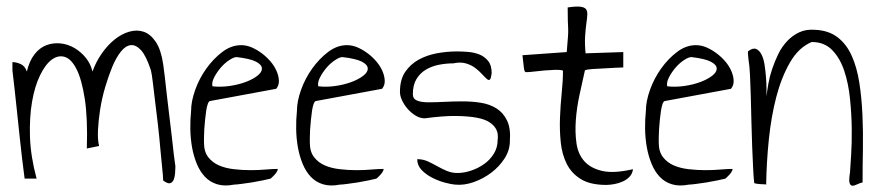

<svg xmlns="http://www.w3.org/2000/svg" viewBox="-20 -574 2728 597"><path d="M18.6 -380.9Q30.3 -380.9 43.9 -375Q57.6 -369.1 63.5 -351.6Q71.3 -384.8 87.4 -405.3Q103.5 -425.8 124.5 -433.6Q145.5 -441.4 168.5 -439Q191.4 -436.5 211.4 -424.8Q231.4 -413.1 246.6 -394.5Q261.7 -376 267.6 -351.6Q278.3 -381.8 296.4 -407.7Q314.5 -433.6 336.4 -451.2Q358.4 -468.8 382.3 -475.6Q406.2 -482.4 427.2 -475.1Q448.2 -467.8 464.4 -443.8Q480.5 -419.9 487.3 -375Q489.3 -362.3 492.2 -337.4Q495.1 -312.5 498.5 -281.2Q502 -250 506.3 -215.3Q510.7 -180.7 514.2 -149.4Q517.6 -118.2 520.5 -93.3Q523.4 -68.4 525.4 -56.6Q525.4 -46.9 524.4 -35.2Q523.4 -23.4 520 -15.1Q516.6 -6.8 509.3 -4.4Q502 -2 487.3 -12.7Q487.3 -24.4 484.4 -50.8Q481.4 -77.1 478.5 -111.8Q475.6 -146.5 471.2 -185.1Q466.8 -223.6 462.4 -257.8Q458 -292 455.1 -318.4Q452.1 -344.7 449.2 -355.5Q434.6 -400.4 418.5 -418Q402.3 -435.5 386.2 -433.6Q370.1 -431.6 355.5 -413.1Q340.8 -394.5 329.1 -366.2Q317.4 -337.9 307.1 -303.2Q296.9 -268.6 291.5 -234.4Q286.1 -200.2 284.7 -169.9Q283.2 -139.6 288.1 -120.1L250 -112.3Q252.9 -206.1 243.7 -266.1Q234.4 -326.2 218.3 -358.4Q202.1 -390.6 181.6 -397Q161.1 -403.3 141.1 -388.7Q121.1 -374 104.5 -339.8Q87.9 -305.7 79.6 -257.3Q71.3 -209 73.2 -148.4Q75.2 -87.9 93.8 -18.6H56.6Q56.6 -18.6 54.2 -37.1Q51.8 -55.7 48.3 -84.5Q44.9 -113.3 41 -149.9Q37.1 -186.5 33.2 -224.1Q29.3 -261.7 25.4 -296.4Q21.5 -331.1 18.6 -355.5Q18.6 -358.4 18.6 -368.7Q18.6 -378.9 18.6 -380.9Z M574.2 -229.5Q574.2 -258.8 586.9 -294.4Q599.6 -330.1 621.6 -360.8Q643.6 -391.6 671.4 -412.6Q699.2 -433.6 729.5 -433.6Q746.1 -433.6 762.2 -426.8Q778.3 -419.9 793.5 -408.7Q808.6 -397.5 820.8 -383.3Q833 -369.1 839.8 -353.5Q846.7 -337.9 847.2 -323.2Q847.7 -308.6 838.9 -297.9L632.8 -259.8Q628.9 -258.8 626 -250.5Q623 -242.2 621.1 -229.5Q619.1 -216.8 617.7 -201.7Q616.2 -186.5 615.2 -172.4Q614.3 -158.2 614.3 -147Q614.3 -135.7 614.3 -129.9Q614.3 -102.5 627.4 -85.4Q640.6 -68.4 661.1 -59.6Q681.6 -50.8 707.5 -47.9Q733.4 -44.9 758.8 -44.9Q784.2 -44.9 806.6 -46.9Q829.1 -48.8 843.8 -48.8Q843.8 -44.9 840.8 -40Q837.9 -35.2 834 -30.8Q830.1 -26.4 826.2 -22.9Q822.3 -19.5 821.3 -18.6Q813.5 -16.6 797.4 -13.2Q781.2 -9.8 763.2 -6.8Q745.1 -3.9 729.5 -2Q713.9 0 708 0Q677.7 5.9 655.3 -1Q632.8 -7.8 617.2 -24.4Q601.6 -41 591.8 -64.9Q582 -88.9 577.1 -116.2Q572.3 -143.6 571.8 -172.9Q571.3 -202.1 574.2 -229.5ZM715.8 -396.5Q707 -396.5 692.9 -387.2Q678.7 -377.9 666.5 -363.8Q654.3 -349.6 646 -333.5Q637.7 -317.4 640.6 -305.7Q666 -302.7 693.4 -306.6Q720.7 -310.5 743.2 -318.8Q765.6 -327.1 780.3 -338.4Q794.9 -349.6 794.4 -361.3Q793.9 -373 775.9 -382.3Q757.8 -391.6 715.8 -396.5Z M903.3 -229.5Q903.3 -258.8 916 -294.4Q928.7 -330.1 950.7 -360.8Q972.7 -391.6 1000.5 -412.6Q1028.3 -433.6 1058.6 -433.6Q1075.2 -433.6 1091.3 -426.8Q1107.4 -419.9 1122.6 -408.7Q1137.7 -397.5 1149.9 -383.3Q1162.1 -369.1 1168.9 -353.5Q1175.8 -337.9 1176.3 -323.2Q1176.8 -308.6 1168 -297.9L961.9 -259.8Q958 -258.8 955.1 -250.5Q952.1 -242.2 950.2 -229.5Q948.2 -216.8 946.8 -201.7Q945.3 -186.5 944.3 -172.4Q943.4 -158.2 943.4 -147Q943.4 -135.7 943.4 -129.9Q943.4 -102.5 956.5 -85.4Q969.7 -68.4 990.2 -59.6Q1010.7 -50.8 1036.6 -47.9Q1062.5 -44.9 1087.9 -44.9Q1113.3 -44.9 1135.7 -46.9Q1158.2 -48.8 1172.9 -48.8Q1172.9 -44.9 1169.9 -40Q1167 -35.2 1163.1 -30.8Q1159.2 -26.4 1155.3 -22.9Q1151.4 -19.5 1150.4 -18.6Q1142.6 -16.6 1126.5 -13.2Q1110.4 -9.8 1092.3 -6.8Q1074.2 -3.9 1058.6 -2Q1043 0 1037.1 0Q1006.8 5.9 984.4 -1Q961.9 -7.8 946.3 -24.4Q930.7 -41 920.9 -64.9Q911.1 -88.9 906.2 -116.2Q901.4 -143.6 900.9 -172.9Q900.4 -202.1 903.3 -229.5ZM1044.9 -396.5Q1036.1 -396.5 1022 -387.2Q1007.8 -377.9 995.6 -363.8Q983.4 -349.6 975.1 -333.5Q966.8 -317.4 969.7 -305.7Q995.1 -302.7 1022.5 -306.6Q1049.8 -310.5 1072.3 -318.8Q1094.7 -327.1 1109.4 -338.4Q1124 -349.6 1123.5 -361.3Q1123 -373 1105 -382.3Q1086.9 -391.6 1044.9 -396.5Z M1277.3 -79.1Q1294.9 -79.1 1310.1 -72.3Q1325.2 -65.4 1339.8 -57.1Q1354.5 -48.8 1369.6 -42.5Q1384.8 -36.1 1402.3 -36.1Q1422.9 -36.1 1444.8 -43.5Q1466.8 -50.8 1485.4 -64Q1503.9 -77.1 1515.6 -96.2Q1527.3 -115.2 1527.3 -137.7Q1528.3 -144.5 1527.8 -154.3Q1527.3 -164.1 1521.5 -174.3Q1515.6 -184.6 1502 -193.8Q1488.3 -203.1 1462.4 -208Q1436.5 -212.9 1397.5 -213.4Q1358.4 -213.9 1300.8 -206.1Q1286.1 -206.1 1272.5 -214.4Q1258.8 -222.7 1248 -234.9Q1237.3 -247.1 1230.5 -261.2Q1223.6 -275.4 1223.6 -288.1Q1223.6 -326.2 1239.7 -350.1Q1255.9 -374 1281.2 -388.2Q1306.6 -402.3 1337.9 -408.2Q1369.1 -414.1 1401.4 -414.1Q1416 -414.1 1435.1 -412.6Q1454.1 -411.1 1470.2 -404.8Q1486.3 -398.4 1497.6 -384.8Q1508.8 -371.1 1508.8 -346.7Q1506.8 -330.1 1503.4 -326.7Q1500 -323.2 1493.7 -328.6Q1487.3 -334 1478.5 -343.8Q1469.7 -353.5 1457.5 -362.8Q1445.3 -372.1 1428.2 -377Q1411.1 -381.8 1389.6 -377Q1367.2 -377 1344.7 -372.6Q1322.3 -368.2 1304.2 -357.4Q1286.1 -346.7 1274.9 -328.1Q1263.7 -309.6 1263.7 -281.2Q1263.7 -266.6 1276.9 -261.2Q1290 -255.9 1312 -255.9Q1334 -255.9 1361.8 -257.3Q1389.6 -258.8 1418.9 -258.8Q1448.2 -258.8 1475.6 -254.4Q1502.9 -250 1523.9 -236.8Q1544.9 -223.6 1556.6 -199.2Q1568.4 -174.8 1565.4 -135.7Q1565.4 -107.4 1549.3 -82Q1533.2 -56.6 1508.3 -37.6Q1483.4 -18.6 1453.1 -7.8Q1422.9 2.9 1394.5 0Q1382.8 -1 1362.8 -6.3Q1342.8 -11.7 1323.7 -21.5Q1304.7 -31.2 1291 -45.4Q1277.3 -59.6 1277.3 -79.1Z M1730.5 -354.5Q1721.7 -357.4 1706.5 -356.9Q1691.4 -356.4 1674.3 -355Q1657.2 -353.5 1641.6 -351.6Q1626 -349.6 1615.2 -349.6Q1610.4 -349.6 1608.9 -363.8Q1607.4 -377.9 1604.5 -402.3L1742.2 -412.1Q1745.1 -446.3 1746.1 -460.9Q1747.1 -475.6 1746.6 -485.8Q1746.1 -496.1 1745.6 -509.3Q1745.1 -522.5 1745.1 -550.8Q1770.5 -554.7 1783.7 -553.2Q1796.9 -551.8 1801.8 -545.9Q1806.6 -540 1806.2 -528.8Q1805.7 -517.6 1803.2 -501Q1800.8 -484.4 1799.3 -460.9Q1797.9 -437.5 1800.8 -408.2L1918 -412.1V-364.3Q1910.2 -364.3 1893.6 -363.3Q1877 -362.3 1857.9 -361.3Q1838.9 -360.4 1822.8 -359.4Q1806.6 -358.4 1798.8 -355.5Q1791 -320.3 1782.2 -280.3Q1773.4 -240.2 1770.5 -201.2Q1767.6 -162.1 1772.5 -128.4Q1777.3 -94.7 1796.9 -72.8Q1816.4 -50.8 1852.5 -42.5Q1888.7 -34.2 1948.2 -47.9Q1946.3 -33.2 1937 -23.9Q1927.7 -14.6 1915.5 -9.3Q1903.3 -3.9 1889.6 -1.5Q1876 1 1865.2 1Q1815.4 1 1786.1 -17.1Q1756.8 -35.2 1742.2 -64.5Q1727.5 -93.8 1723.6 -131.3Q1719.7 -168.9 1721.2 -208Q1722.7 -247.1 1726.6 -285.2Q1730.5 -323.2 1730.5 -354.5Z M1988.3 -229.5Q1988.3 -258.8 2001 -294.4Q2013.7 -330.1 2035.6 -360.8Q2057.6 -391.6 2085.4 -412.6Q2113.3 -433.6 2143.6 -433.6Q2160.2 -433.6 2176.3 -426.8Q2192.4 -419.9 2207.5 -408.7Q2222.7 -397.5 2234.9 -383.3Q2247.1 -369.1 2253.9 -353.5Q2260.7 -337.9 2261.2 -323.2Q2261.7 -308.6 2252.9 -297.9L2046.9 -259.8Q2043 -258.8 2040 -250.5Q2037.1 -242.2 2035.2 -229.5Q2033.2 -216.8 2031.7 -201.7Q2030.3 -186.5 2029.3 -172.4Q2028.3 -158.2 2028.3 -147Q2028.3 -135.7 2028.3 -129.9Q2028.3 -102.5 2041.5 -85.4Q2054.7 -68.4 2075.2 -59.6Q2095.7 -50.8 2121.6 -47.9Q2147.5 -44.9 2172.9 -44.9Q2198.2 -44.9 2220.7 -46.9Q2243.2 -48.8 2257.8 -48.8Q2257.8 -44.9 2254.9 -40Q2252 -35.2 2248 -30.8Q2244.1 -26.4 2240.2 -22.9Q2236.3 -19.5 2235.4 -18.6Q2227.5 -16.6 2211.4 -13.2Q2195.3 -9.8 2177.2 -6.8Q2159.2 -3.9 2143.6 -2Q2127.9 0 2122.1 0Q2091.8 5.9 2069.3 -1Q2046.9 -7.8 2031.2 -24.4Q2015.6 -41 2005.9 -64.9Q1996.1 -88.9 1991.2 -116.2Q1986.3 -143.6 1985.8 -172.9Q1985.4 -202.1 1988.3 -229.5ZM2129.9 -396.5Q2121.1 -396.5 2106.9 -387.2Q2092.8 -377.9 2080.6 -363.8Q2068.4 -349.6 2060.1 -333.5Q2051.8 -317.4 2054.7 -305.7Q2080.1 -302.7 2107.4 -306.6Q2134.8 -310.5 2157.2 -318.8Q2179.7 -327.1 2194.3 -338.4Q2209 -349.6 2208.5 -361.3Q2208 -373 2189.9 -382.3Q2171.9 -391.6 2129.9 -396.5Z M2325.2 -4.9Q2323.2 -20.5 2321.8 -50.3Q2320.3 -80.1 2318.8 -117.7Q2317.4 -155.3 2316.4 -196.3Q2315.4 -237.3 2314.5 -274.4Q2313.5 -311.5 2312 -341.3Q2310.5 -371.1 2307.6 -386.7Q2307.6 -387.7 2307.1 -391.6Q2306.6 -395.5 2306.2 -400.4Q2305.7 -405.3 2305.7 -408.7Q2305.7 -412.1 2305.7 -414.1Q2320.3 -425.8 2330.6 -421.9Q2340.8 -418 2347.7 -404.8Q2354.5 -391.6 2357.4 -372.1Q2360.4 -352.5 2361.8 -333Q2363.3 -313.5 2363.3 -297.4Q2363.3 -281.2 2363.3 -274.4Q2365.2 -291 2369.1 -313.5Q2373 -335.9 2380.9 -359.4Q2388.7 -382.8 2399.9 -405.8Q2411.1 -428.7 2427.7 -446.3Q2444.3 -463.9 2465.3 -473.6Q2486.3 -483.4 2513.7 -481.4Q2556.6 -479.5 2584.5 -458Q2612.3 -436.5 2628.4 -400.4Q2644.5 -364.3 2651.9 -317.4Q2659.2 -270.5 2661.6 -217.8Q2664.1 -165 2663.1 -110.8Q2662.1 -56.6 2662.1 -6.8Q2653.3 -4.9 2644.5 -0.5Q2635.7 3.9 2629.9 3.4Q2624 2.9 2621.6 -5.4Q2619.1 -13.7 2623 -38.1Q2624 -55.7 2626.5 -92.3Q2628.9 -128.9 2628.4 -173.8Q2627.9 -218.8 2623 -266.6Q2618.2 -314.5 2605 -354Q2591.8 -393.6 2567.4 -418.5Q2543 -443.4 2503.9 -443.4Q2463.9 -426.8 2437 -380.9Q2410.2 -335 2394 -273.4Q2377.9 -211.9 2370.6 -140.1Q2363.3 -68.4 2362.3 0Q2360.4 -1 2355 -1Q2349.6 -1 2343.3 -1.5Q2336.9 -2 2331.5 -2.9Q2326.2 -3.9 2325.2 -4.9Z"/></svg>

Font: Annie Use Your Telescope
Style: Regular
Weight: 400
Version: Version 1.003 2001